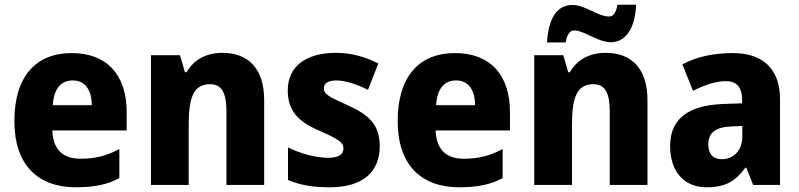

<svg xmlns="http://www.w3.org/2000/svg" viewBox="-20 -784 3388 814"><path d="M284 -559C134 -559 41 -462 41 -271C41 -84 141 10 302 10C382 10 436 -2 486 -29V-152C431 -123 383 -111 321 -111C244 -111 204 -154 202 -231H517V-309C517 -470 430 -559 284 -559ZM289 -443C341 -443 369 -402 369 -338H204C208 -411 241 -443 289 -443Z M923 -560C854 -560 802 -531 771 -478H764L743 -550H620V0H780V-253C780 -371 800 -427 871 -427C921 -427 940 -388 940 -313V0H1100V-359C1100 -495 1031 -560 923 -560Z M1590 -165C1590 -256 1542 -298 1456 -337C1371 -375 1353 -385 1353 -410C1353 -431 1372 -443 1407 -443C1444 -443 1495 -426 1540 -403L1584 -515C1525 -544 1469 -560 1404 -560C1279 -560 1200 -504 1200 -401C1200 -315 1244 -269 1329 -232C1416 -194 1436 -180 1436 -155C1436 -128 1415 -115 1369 -115C1322 -115 1255 -132 1201 -159V-21C1255 2 1309 10 1378 10C1521 10 1590 -57 1590 -165Z M1909 -559C1759 -559 1666 -462 1666 -271C1666 -84 1766 10 1927 10C2007 10 2061 -2 2111 -29V-152C2056 -123 2008 -111 1946 -111C1869 -111 1829 -154 1827 -231H2142V-309C2142 -470 2055 -559 1909 -559ZM1914 -443C1966 -443 1994 -402 1994 -338H1829C1833 -411 1866 -443 1914 -443Z M2299 -604H2378C2385 -644 2400 -655 2414 -655C2457 -655 2514 -605 2570 -605C2628 -605 2672 -656 2677 -764H2598C2591 -726 2578 -714 2562 -714C2515 -714 2460 -763 2408 -763C2336 -763 2305 -699 2299 -604ZM2548 -560C2479 -560 2427 -531 2396 -478H2389L2368 -550H2245V0H2405V-253C2405 -371 2425 -427 2496 -427C2546 -427 2565 -388 2565 -313V0H2725V-359C2725 -495 2656 -560 2548 -560Z M3087 -559C3002 -559 2930 -542 2873 -511L2918 -399C2968 -424 3016 -440 3057 -440C3101 -440 3126 -417 3126 -361V-346L3043 -343C2898 -337 2821 -280 2821 -165C2821 -57 2880 10 2975 10C3057 10 3098 -16 3140 -73H3144L3173 0H3287V-363C3287 -492 3214 -559 3087 -559ZM3082 -248 3127 -250V-204C3127 -146 3089 -109 3040 -109C3005 -109 2983 -129 2983 -172C2983 -220 3011 -245 3082 -248Z"/></svg>

Font: Noto Sans Lao Looped SemiCondensed ExtraBold
Style: Regular
Weight: 800
Width: 4
Designer: Mark Frömberg, Ben Mitchell
Foundry: The Fontpad Ltd
Version: Version 1.002